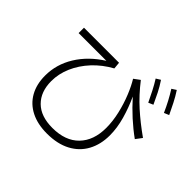

<svg xmlns="http://www.w3.org/2000/svg" viewBox="-197 -1093 1394 1394"><g transform="rotate(45 500.0 -396.5)"><path d="M936 -658Q916 -703 895 -742.5Q874 -782 850 -820L884 -842Q911 -801 932.5 -758.5Q954 -716 974 -674ZM803 -630Q782 -674 761.5 -714Q741 -754 717 -792L751 -813Q778 -773 799.5 -730.5Q821 -688 840 -646ZM441 49Q345 49 276 14Q207 -21 170.5 -86Q134 -151 134 -240Q134 -355 196.5 -456.5Q259 -558 373 -630H88V-685H448L453 -632Q373 -588 315 -525.5Q257 -463 225.5 -390.5Q194 -318 194 -243Q194 -134 257.5 -71Q321 -8 440 -8Q573 -8 645 -82Q717 -156 717 -285Q717 -353 700 -426Q683 -499 656.5 -564.5Q630 -630 602 -675L648 -709Q716 -621 790.5 -554Q865 -487 957 -422L921 -374Q800 -461 692 -582Q728 -504 751 -422.5Q774 -341 774 -265Q774 -172 735.5 -101Q697 -30 622.5 9.5Q548 49 441 49Z"/></g></svg>

Font: Murecho Light
Style: Regular
Weight: 300
Designer: Neil Summerour
Foundry: Positype
Version: Version 1.010; ttfautohint (v1.8.3)